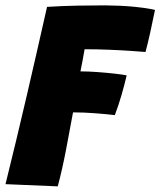

<svg xmlns="http://www.w3.org/2000/svg" viewBox="-20 -676 584 698"><path d="M190 1.5 0 -6.5Q40 -168 77.8 -330.5Q115.5 -493 151 -651Q206.5 -654.5 260.2 -655.5Q314 -656.5 362 -656.5Q420.5 -656 466.8 -651.5Q513 -647 543.5 -640Q535.5 -600 526.2 -558.2Q517 -516.5 509 -487Q490.5 -488.5 455 -491Q419.5 -493.5 375.5 -495.2Q331.5 -497 287.5 -497Q285 -482.5 280.8 -459Q276.5 -435.5 272.5 -416.5Q301 -416.5 334.8 -414Q368.5 -411.5 397.5 -408.2Q426.5 -405 440.5 -402Q433 -369.5 422.2 -332Q411.5 -294.5 397.5 -257.5Q368.5 -261 326.8 -264.2Q285 -267.5 245.5 -267.5Q234.5 -206 220.2 -132.2Q206 -58.5 190 1.5Z"/></svg>

Font: Grandstander ExtraBold
Style: Italic
Weight: 800
Italic angle: -15°
Designer: Tyler Finck
Foundry: Etcetera Type Co
Version: Version 1.200; ttfautohint (v1.8.3)